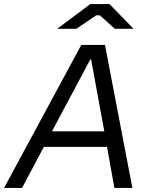

<svg xmlns="http://www.w3.org/2000/svg" viewBox="-62 -920 718 940"><path d="M336 -700H452L586 0H498L457 -229L454 -248L384 -629H380L176 -246L168 -230L46 0H-42ZM147 -277H493L507 -201H107ZM380 -900H474L592 -779H500L427 -845H409L312 -779H218Z"/></svg>

Font: Fixel Italic Variable 20240409 Display Thin
Style: Italic
Weight: 100
Italic angle: -10°
Designer: AlfaBravo + MacPaw
Foundry: Kyrylo Tkachov, Marchela Mozhyna, Serhii Makarenko, Maria Weinstein, Zakhar Kryvoshyya
Version: Version 1.211;Glyphs 3.2 (3225)